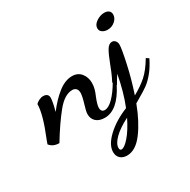

<svg xmlns="http://www.w3.org/2000/svg" viewBox="-214 -690 1130 1139"><g transform="rotate(-30 351.5 -121.0)"><path d="M562 -462Q562 -486 588.5 -504Q615 -522 644 -522Q662 -522 673.5 -513Q685 -504 685 -487Q685 -462 663 -443Q641 -424 612 -424Q592 -424 577 -434Q562 -444 562 -462ZM741 -154Q716 -104 688.5 -71Q661 -38 635 -19.5Q609 -1 572 20L540 39Q501 143 449.5 211.5Q398 280 339 280Q310 280 293 264Q276 248 276 221Q276 172 332 119.5Q388 67 473 33Q509 -56 530 -170Q516 -148 514 -145L495 -113L494 -114Q426 20 337 20Q299 20 278 1Q257 -18 257 -49Q257 -62 261.5 -79Q266 -96 271 -113Q285 -159 285 -181Q285 -201 275 -210.5Q265 -220 250 -220Q197 -220 143 -153.5Q89 -87 27 15Q-16 15 -38 -14L-29 -39Q30 -182 30 -251Q38 -260 53 -267.5Q68 -275 82 -275Q99 -275 108 -267Q117 -259 117 -245Q117 -218 100 -156Q145 -216 193.5 -254Q242 -292 289 -292Q329 -292 351 -264.5Q373 -237 373 -199Q373 -177 367.5 -157Q362 -137 351 -112Q334 -70 334 -49Q334 -34 341 -27Q348 -20 358 -20Q386 -20 418.5 -53.5Q451 -87 480 -137L478 -140Q492 -166 505 -197.5Q518 -229 521 -238Q543 -296 559 -323Q575 -350 597 -350Q610 -350 619 -339.5Q628 -329 628 -313Q628 -286 607.5 -192Q587 -98 556 -6Q610 -36 647.5 -69Q685 -102 723 -166ZM450 85Q385 118 350.5 152.5Q316 187 316 215Q316 232 328 232Q348 232 382 193Q416 154 450 85Z"/></g></svg>

Font: Dancing Script
Style: Bold
Weight: 700
Designer: Pablo Impallari
Foundry: Pablo Impallari
Version: Version 2.000